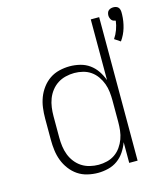

<svg xmlns="http://www.w3.org/2000/svg" viewBox="-114 -853 828 950"><g transform="rotate(-15 300.0 -378.0)"><path d="M548 -591 518 -611Q531 -630 539 -652Q547 -674 550 -697Q544 -698 538 -700.5Q532 -703 528.5 -708Q525 -713 523 -719Q521 -725 521 -731Q521 -737 523 -744Q525 -751 530 -755.5Q535 -760 541.5 -762Q548 -764 555 -764Q562 -764 568.5 -762Q575 -760 579.5 -755.5Q584 -751 586 -744Q588 -737 588 -731V-729V-718Q587 -684 577.5 -651.5Q568 -619 548 -591ZM271 8Q244 8 217 1.5Q190 -5 168 -20Q146 -35 129.5 -57Q113 -79 103.5 -104Q94 -129 90.5 -156Q87 -183 87 -210V-320Q87 -347 90.5 -374Q94 -401 103.5 -426Q113 -451 129.5 -473Q146 -495 168 -510Q190 -525 217 -531.5Q244 -538 271 -538Q297 -538 323.5 -531.5Q350 -525 371.5 -509.5Q393 -494 408 -471.5Q423 -449 432 -424V-735H475V0H432V-106Q423 -81 408 -58.5Q393 -36 371.5 -20.5Q350 -5 323.5 1.5Q297 8 271 8ZM284 -30Q306 -30 328 -35.5Q350 -41 368 -53.5Q386 -66 399 -84.5Q412 -103 419.5 -123.5Q427 -144 429.5 -166Q432 -188 432 -210V-320Q432 -342 429.5 -364Q427 -386 419.5 -406.5Q412 -427 399 -445.5Q386 -464 368 -476.5Q350 -489 328 -494.5Q306 -500 284 -500Q262 -500 239.5 -494.5Q217 -489 198.5 -477Q180 -465 166 -447Q152 -429 144 -408Q136 -387 133 -364.5Q130 -342 130 -320V-210Q130 -188 133 -165.5Q136 -143 144 -122Q152 -101 166 -83Q180 -65 198.5 -53Q217 -41 239.5 -35.5Q262 -30 284 -30Z"/></g></svg>

Font: Iosevka Curly XLtEx
Style: Regular
Weight: 200
Width: 7
Monospace: yes
Designer: Belleve Invis
Foundry: Belleve Invis
Version: Version 11.1.0; ttfautohint (v1.8.3)